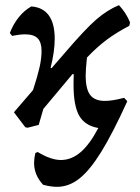

<svg xmlns="http://www.w3.org/2000/svg" viewBox="-20 -488 544 744"><path d="M317 -265Q312 -220 312 -195Q312 -143 329.5 -120Q347 -97 386 -97Q416 -97 461 -109L473 -96L472 -95H473Q416 30 372 101Q328 172 287.5 204Q247 236 201 236Q177 236 147 228Q112 190 112 143Q112 127 117 105L126 101Q177 132 216 132Q257 132 292.5 101.5Q328 71 361 8Q309 -1 287 -39.5Q265 -78 265 -159Q265 -185 266 -200L261 -201L148 -66L130 -4L87 7L78 5L34 -53L108 -139Q125 -191 133 -226Q141 -261 141 -291Q141 -324 126 -339.5Q111 -355 77 -355Q57 -355 27 -349L18 -360Q46 -431 101 -463Q146 -460 169 -428.5Q192 -397 192 -338Q192 -288 176 -225L180 -224L232 -284Q310 -375 352.5 -412Q395 -449 441 -468Q469 -438 484 -401L481 -388Q431 -362 393 -333.5Q355 -305 317 -265Z"/></svg>

Font: Alegreya Medium
Style: Italic
Weight: 500
Italic angle: -7°
Designer: Juan Pablo del Peral
Foundry: Huerta Tipografica
Version: Version 2.008; ttfautohint (v1.8)